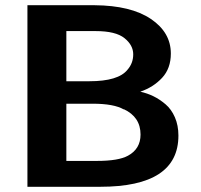

<svg xmlns="http://www.w3.org/2000/svg" viewBox="-20 -715 768 735"><path d="M85 0V-695H258H342Q481 -694 557.5 -642.5Q634 -591 634 -510Q634 -453 600.5 -417Q567 -381 517 -364Q544 -358 567.5 -346.5Q591 -335 613.5 -316Q636 -297 649.5 -266Q663 -235 663 -196Q663 0 364 0ZM234 -99H351Q434 -99 470 -119Q518 -145 518 -200Q518 -267 454 -297V-296Q416 -318 335 -318H234V-283ZM234 -404H322Q433 -404 468 -448Q490 -473 490 -507Q490 -542 456.5 -569Q423 -596 346 -596H234V-559Z"/></svg>

Font: Coval
Style: Heavy
Weight: 900
Foundry: Context Ltd
Version: Version 001.000